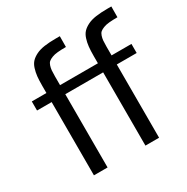

<svg xmlns="http://www.w3.org/2000/svg" viewBox="-164 -869 988 1012"><g transform="rotate(-30 329.5 -362.5)"><path d="M518.6 -445.8V0H435.5V-445.8H205.1V0H122.1V-445.8H33.2V-501H122.1V-544.4Q122.1 -578.1 124.5 -601.3Q127 -624.5 134 -646.5Q141.1 -668.5 153.8 -681.9Q166.5 -695.3 187.5 -705.8Q208.5 -716.3 238.5 -720.7Q268.6 -725.1 310.1 -725.1H333L332.5 -659.7Q302.2 -659.7 281.7 -657.7Q261.2 -655.8 246.8 -650.1Q232.4 -644.5 224.4 -637.7Q216.3 -630.9 211.9 -617.4Q207.5 -604 206.3 -590.6Q205.1 -577.1 205.1 -554.7V-501H435.5V-544.4Q435.5 -578.1 438 -601.3Q440.4 -624.5 447.5 -646.5Q454.6 -668.5 467.3 -681.9Q480 -695.3 501 -705.8Q522 -716.3 552 -720.7Q582 -725.1 623.5 -725.1H646.5L646 -659.7Q615.7 -659.7 595.2 -657.7Q574.7 -655.8 560.3 -650.1Q545.9 -644.5 537.8 -637.7Q529.8 -630.9 525.4 -617.4Q521 -604 519.8 -590.6Q518.6 -577.1 518.6 -554.7V-501H639.6V-445.8Z"/></g></svg>

Font: Muli
Style: Regular
Weight: 400
Designer: Vernon Adams
Foundry: newtypography
Version: Version 2; ttfautohint (v1.00rc1.6-4cba) -l 8 -r 50 -G 200 -